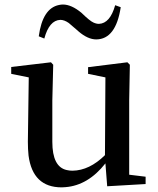

<svg xmlns="http://www.w3.org/2000/svg" viewBox="-20 -809 695 844"><path d="M486.3 -786.1 510.7 -777.3Q489.3 -636.7 403.3 -635.7Q366.2 -635.7 325.2 -670.9Q324.2 -671.9 323.2 -672.9Q284.2 -707 282.2 -708Q262.7 -721.7 245.1 -721.7Q196.3 -719.7 174.8 -639.6L150.4 -649.4Q167 -772.5 239.3 -787.1Q248 -789.1 256.8 -789.1Q293.9 -789.1 337.9 -752.9Q375 -716.8 390.6 -710Q403.3 -704.1 415 -704.1Q463.9 -706.1 486.3 -786.1ZM547.9 -41 620.1 -32.2V0L451.2 9.8L443.4 -90.8Q367.2 5.9 267.6 13.7Q258.8 14.6 251 14.6Q124 14.6 105.5 -125Q102.5 -153.3 102.5 -185.5L106.4 -468.8L29.3 -484.4V-514.6L204.1 -535.2L213.9 -524.4L210 -367.2V-185.5Q210 -75.2 273.4 -61.5Q285.2 -58.6 298.8 -58.6Q373 -59.6 441.4 -127L443.4 -468.8L367.2 -484.4V-513.7L540 -535.2L550.8 -524.4L547.9 -367.2Z"/></svg>

Font: GenYoMin JP SemiBold
Style: Regular
Weight: 600
Version: Version 1.001;PS 1;hotconv 16.6.51;makeotf.lib2.5.65220 DEVE